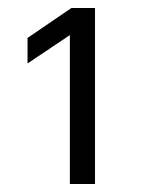

<svg xmlns="http://www.w3.org/2000/svg" viewBox="-20 -871 368 481"><path d="M218 -410H155V-822L207 -818L49 -712V-776L159 -851H218Z"/></svg>

Font: 42dot Sans Light
Style: Regular
Weight: 400
Version: Version 1.000